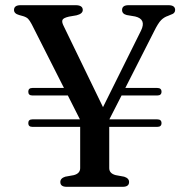

<svg xmlns="http://www.w3.org/2000/svg" viewBox="-20 -720 728 740"><path d="M89 -245.5Q89 -260 105 -260H288L241.5 -352H105Q89 -352 89 -366.5Q89 -381 105 -381H226.5L102 -627Q94.5 -641 88.5 -647.2Q82.5 -653.5 70 -657.5L54 -662Q34 -667.5 34 -681.5Q34 -700 59.5 -700H271.5Q299 -700 299 -681.5Q299 -667 275 -661L246 -656Q224 -651 220.8 -643.2Q217.5 -635.5 225 -620.5L377 -307L523.5 -602Q545 -646 501 -656.5L468.5 -662Q450.5 -666.5 450.5 -681.5Q450.5 -700 475.5 -700H629Q655 -700 655 -681.5Q655 -675 651 -670.5Q647 -666 635 -662L628 -659Q612.5 -654 601 -642.5Q589.5 -631 573.5 -598.5L463 -381H586Q602.5 -381 602.5 -366.5Q602.5 -352 586 -352H448.5L401.5 -260H586Q602.5 -260 602.5 -245.5Q602.5 -231 586 -231H401V-72Q401 -51.5 426 -45L458.5 -39Q477.5 -33 477.5 -18.5Q477.5 0 453 0H237Q212.5 0 212.5 -18.5Q212.5 -33 231.5 -39L264.5 -45Q289 -51.5 289 -72V-231H105Q89 -231 89 -245.5Z"/></svg>

Font: Fraunces 9pt S000
Style: Regular
Weight: 400
Version: Version 1.000; ttfautohint (v1.8.3)